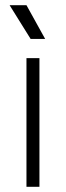

<svg xmlns="http://www.w3.org/2000/svg" viewBox="-20 -720 254 740"><path d="M82 -700H17L98 -570H154ZM132 -496H82V0H132Z"/></svg>

Font: Space Text Light
Style: Regular
Weight: 300
Designer: Florian Karsten (Space Text), Colophon Foundry (Space Mono)
Foundry: Florian Karsten
Version: Version 1.003;PS 001.003;hotconv 1.0.88;makeotf.lib2.5.64775